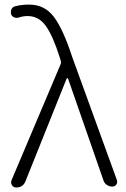

<svg xmlns="http://www.w3.org/2000/svg" viewBox="-20 -828 559 852"><path d="M91.8 -20.5Q85.9 -7.8 74.2 -1Q65.4 3.9 54.7 3.9Q51.8 3.9 49.8 3.9Q38.1 2.9 32.2 -7.8Q29.3 -13.7 29.3 -18.6Q29.3 -23.4 31.2 -28.3L249 -543Q252 -549.8 250 -556.6L244.1 -576.2Q213.9 -670.9 182.6 -713.9Q151.4 -756.8 102.5 -756.8Q82 -756.8 62.5 -750Q51.8 -747.1 42.5 -751Q33.2 -754.9 29.3 -764.6Q28.3 -769.5 28.3 -774.4Q28.3 -780.3 30.3 -786.1Q35.2 -796.9 45.9 -799.8Q74.2 -807.6 109.4 -807.6Q178.7 -807.6 219.7 -752.4Q260.7 -697.3 300.8 -574.2L499 -28.3Q500 -24.4 500 -21.5Q500 -14.6 496.1 -8.8Q489.3 0 478.5 0Q464.8 0 453.6 -7.8Q442.4 -15.6 438.5 -29.3L282.2 -478.5Q281.2 -481.4 278.8 -481.4Q276.4 -481.4 275.4 -478.5Z"/></svg>

Font: Gen Jyuu Gothic Light
Style: Regular
Weight: 200
Designer: [Source Han Sans]
Ryoko NISHIZUKA  (kana & ideographs); Paul D. Hunt (Latin, Greek & Cyrillic); Wenlong ZHANG  (bopomofo
Version: Version 1.002.20150607